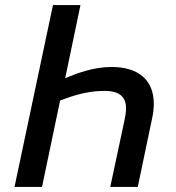

<svg xmlns="http://www.w3.org/2000/svg" viewBox="-20 -734 693 754"><path d="M37 0H145L216 -339C275 -362 328 -377 392 -377C448 -377 475 -354 475 -309C475 -297 473 -282 470 -267L413 0H521L578 -272C582 -292 584 -310 584 -326C584 -424 519 -471 418 -471C348 -471 284 -447 236 -427L296 -714H188Z"/></svg>

Font: Noto Sans Medium
Style: Italic
Weight: 500
Italic angle: -12°
Designer: Monotype Design Team
Foundry: Monotype Imaging Inc.
Version: Version 2.013